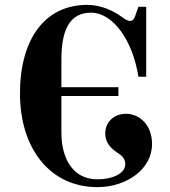

<svg xmlns="http://www.w3.org/2000/svg" viewBox="-20 -750 696 788"><path d="M62 -366C62 -142 184 18 380 18C499 18 604 -55 604 -159C604 -238 552 -283 497 -283C448 -283 412 -249 412 -203C412 -157 444 -135 468 -119C487 -107 494 -92 494 -76C494 -38 442 -14 380 -14C282 -14 232 -95 232 -206V-356H466V-392H232V-506C232 -626 265 -698 354 -698C441 -698 524 -589 548 -435H580V-722H548L534 -682C530 -670 523 -664 514 -664C503 -664 492 -672 481 -680C444 -707 393 -730 338 -730C163 -730 62 -588 62 -366Z"/></svg>

Font: Old Standard
Style: Bold
Weight: 700
Designer: Alexey Kryukov <alexios@thessalonica.org.ru>
Version: Version 2.0.2